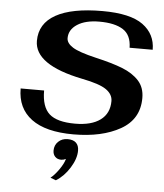

<svg xmlns="http://www.w3.org/2000/svg" viewBox="-63 -764 941 1101"><g transform="rotate(5 407.0 -214.0)"><path d="M53 -226H188Q188 -132 232.5 -92Q277 -52 381 -52Q475 -52 526.5 -90Q578 -128 578 -199Q578 -238 539.5 -265Q501 -292 399 -312Q122 -368 122 -506Q122 -606 214 -657.5Q306 -709 482 -709Q643 -709 715.5 -656Q788 -603 788 -513H655Q654 -586 606.5 -616.5Q559 -647 470 -647Q390 -647 343 -616.5Q296 -586 296 -537Q296 -508 332.5 -485Q369 -462 467 -439Q563 -417 622.5 -393.5Q682 -370 717.5 -331.5Q753 -293 753 -232Q753 -110 647 -50Q541 10 377 10Q217 10 135 -51Q53 -112 53 -226ZM268 269Q291 251 315.5 216Q340 181 347 154Q333 161 320 161Q298 161 285 147.5Q272 134 272 112Q272 81 293.5 60.5Q315 40 347 40Q379 40 395.5 55.5Q412 71 412 101Q412 147 379 200Q346 253 300 281Z"/></g></svg>

Font: Fahkwang
Style: Bold Italic
Weight: 700
Italic angle: -10°
Designer: Suppakit Chalermlarp | Katatrad Co.,Ltd.
Foundry: Cadson Demak Co.,Ltd.
Version: Version 1.000; ttfautohint (v1.6)